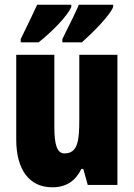

<svg xmlns="http://www.w3.org/2000/svg" viewBox="-20 -786 569 816"><path d="M461 -756V-766H315C305 -741 281 -692 245 -620V-606H328C374 -647 445 -718 461 -756ZM283 -756V-766H138C127 -742 104 -693 68 -620V-606H144C201 -651 265 -716 283 -756ZM479 -553H317V-280C317 -191 312 -134 254 -134C222 -134 211 -172 211 -246V-553H49V-193C49 -64 105 10 202 10C261 10 300 -16 326 -68H334L353 0H479Z"/></svg>

Font: Noto Sans Devanagari ExtraCondensed Black
Style: Regular
Weight: 900
Width: 2
Designer: Jelle Bosma - Monotype Design Team
Foundry: Monotype Imaging Inc.
Version: Version 2.004